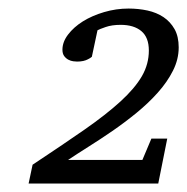

<svg xmlns="http://www.w3.org/2000/svg" viewBox="-20 -812 438 449"><path d="M397.9 -701.2Q397.9 -673.3 384.5 -646.7Q371.1 -620.1 349.1 -595.5Q327.1 -570.8 299.3 -548.1Q271.5 -525.4 242.7 -505.6Q213.9 -485.8 186.8 -468.8Q159.7 -451.7 139.2 -438H313L334 -487.8H371.1L350.1 -382.8H46.9L56.2 -426.8Q125.5 -472.7 176.8 -508.3Q228 -543.9 261.7 -574.7Q295.4 -605.5 311.8 -633.8Q328.1 -662.1 328.1 -693.8Q328.1 -724.6 310.5 -739.3Q293 -753.9 262.2 -753.9Q241.7 -753.9 227.1 -748.8Q212.4 -743.7 208 -741.2L194.8 -679.2Q190.9 -675.8 185.5 -673.3Q181.2 -670.9 174.6 -669.4Q168 -668 160.2 -668Q157.2 -668 151.4 -668.7Q145.5 -669.4 139.9 -672.4Q134.3 -675.3 130.1 -680.9Q126 -686.5 126 -695.8Q126 -713.9 139.2 -731.2Q152.3 -748.5 173.8 -762Q195.3 -775.4 223.4 -783.7Q251.5 -792 280.8 -792Q303.7 -792 325 -787.4Q346.2 -782.7 362.3 -772Q378.4 -761.2 388.2 -743.9Q397.9 -726.6 397.9 -701.2Z"/></svg>

Font: Charis SIL Viet
Style: Italic
Weight: 400
Italic angle: -11°
Foundry: SIL International
Version: Version 5.000